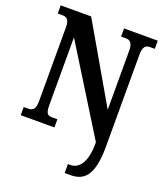

<svg xmlns="http://www.w3.org/2000/svg" viewBox="-169 -824 998 1173"><g transform="rotate(20 330.0 -237.0)"><path d="M393 240H433C525 240 575 181 575 3V-596C575 -647 592 -661 619 -661H651V-714H432V-661H464C488 -661 508 -648 508 -600V-213L218 -714H20V-661H51C75 -661 96 -653 96 -600V-118C96 -61 76 -53 44 -53H20V0H239V-53H207C176 -53 163 -61 163 -118V-558L508 -2V9C508 131 463 182 410 182H393Z"/></g></svg>

Font: Noto Serif Sinhala ExtraCondensed ExtraBold
Style: Regular
Weight: 800
Width: 2
Designer: Jelle Bosma - Monotype Design Team
Foundry: Monotype Imaging Inc.
Version: Version 2.007